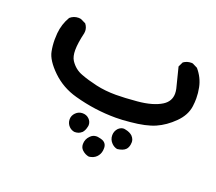

<svg xmlns="http://www.w3.org/2000/svg" viewBox="-81 -207 715 635"><g transform="rotate(20 276.5 111.0)"><path d="M322.3 286.1Q322.8 282.2 322.8 280Q322.8 277.8 322.8 274.9Q322.3 265.1 315.9 258.8Q309.6 252.4 294.4 250Q290.5 249 286.6 249Q273.9 249 264.6 258.8Q252.4 271 252.4 288.1Q252.4 300.3 260.3 308.1Q271.5 318.8 285.2 320.8Q301.3 318.8 310.8 309.3Q320.3 299.8 322.3 286.1ZM400.9 218.8Q398.9 212.9 393.6 207Q384.3 198.2 369.1 195.3Q365.7 194.3 363.8 194.3Q361.8 194.3 360.1 194.3Q358.4 194.3 355 195.3Q349.1 197.3 343.8 202.1Q333.5 212.9 333.5 227.5Q333.5 243.2 344.7 254.4Q353.5 263.2 364.3 265.1Q384.3 262.7 393.1 253.9Q397 250 398.9 245.1Q400.9 240.2 401.6 235.6Q402.3 231 402.3 227.3Q402.3 223.6 400.9 218.8ZM249 222.7Q249 210.9 240.2 202.1Q231 192.9 217 192.9Q203.1 192.9 193.1 202.9Q183.1 212.9 183.1 226.1Q183.1 240.2 192.9 250.5Q201.2 258.8 212.4 260.3Q227.1 260.3 235.8 252.4L237.8 251Q245.1 243.2 248 229.5Q249 226.1 249 222.7ZM178.7 149.4Q250.5 169.4 324.2 169.4Q346.7 169.4 374.5 166.5Q428.7 161.6 460.2 147.7Q491.7 133.8 519.3 106.4Q546.9 79.1 551.3 46.4Q553.2 32.2 553.2 18.6Q553.2 -0.5 549.3 -19.5Q543 -51.3 520.5 -77.6L502.9 -86.4Q500.5 -86.9 498 -86.9Q482.4 -86.9 470.2 -78.1L461.9 -61Q471.2 -24.9 480 10.7Q481.9 19.5 481.9 27.3Q481.9 54.7 457.5 70.3Q427.2 89.4 373 94.2Q328.6 98.1 299.3 98.1Q261.2 98.1 229 90.8Q196.8 83.5 172.4 74.2Q146.5 64.9 130.4 40.5Q122.1 27.3 122.1 4.9Q122.1 -19.5 131.3 -58.1Q131.8 -61 131.8 -65.7Q131.8 -70.3 129.9 -76.7Q127.9 -83 123 -89.4L105 -98.1Q100.6 -99.1 96.7 -99.1Q79.6 -99.1 66.9 -87.9Q50.3 -59.6 47.4 -26.9Q46.4 -15.6 46.4 -4.9Q46.4 16.6 50.3 36.1Q55.7 65.4 92 100.6Q128.4 135.7 178.7 149.4Z"/></g></svg>

Font: Bakudai
Style: Light
Weight: 300
Version: Version 1.48